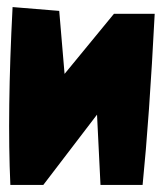

<svg xmlns="http://www.w3.org/2000/svg" viewBox="-20 -522 457 543"><path d="M15.6 -502 147.5 -491.2 162.6 -313 302.2 -482.9H417.5Q402.3 -187 383.3 1H264.2L254.4 -197.8L102.5 1H9.3Q0 -203.1 15.6 -502Z"/></svg>

Font: Lapsus Pro (theguybrush.com)
Style: Bold
Weight: 700
Designer: Jose Roses
Version: Version 1.00 February 9, 2018, initial release